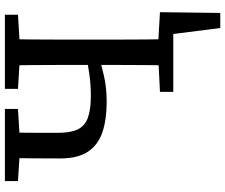

<svg xmlns="http://www.w3.org/2000/svg" viewBox="-86 -624 897 764"><g transform="rotate(-90 362.0 -241.5)"><path d="M574 0V-60L696 -53L693 187H633L604 -41L660 0ZM149 -610 24 -618V-670H311V-618L181 -610ZM340 -265Q269 -265 218.5 -282Q168 -299 141 -339.5Q114 -380 114 -450Q114 -505 114.5 -560.5Q115 -616 116 -670H217Q217 -635 216.5 -599.5Q216 -564 216 -529Q216 -494 216 -458Q216 -409 229.5 -380.5Q243 -352 275.5 -340Q308 -328 363 -328Q408 -328 449.5 -334Q491 -340 529 -348V-299Q494 -288 445.5 -276.5Q397 -265 340 -265ZM379 0V-53L520 -60H553L686 -53V0ZM484 0Q485 -52 485.5 -103.5Q486 -155 486 -207.5Q486 -260 486 -313V-360Q486 -412 486 -463.5Q486 -515 485.5 -567Q485 -619 484 -670H589Q588 -619 587.5 -567.5Q587 -516 587 -464Q587 -412 587 -360V-311Q587 -260 587 -208Q587 -156 587.5 -104Q588 -52 589 0ZM520 -610 391 -618V-670H686V-618L553 -610Z"/></g></svg>

Font: Source Serif 4
Style: Regular
Weight: 400
Designer: Frank Grießhammer
Foundry: Adobe Systems Incorporated
Version: Version 4.004;hotconv 1.0.116;makeotfexe 2.5.65601